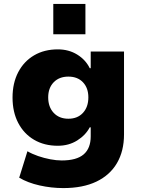

<svg xmlns="http://www.w3.org/2000/svg" viewBox="-20 -769 720 980"><path d="M303 191Q242 191 182 177.5Q122 164 78 138L120 3Q144 17 174.5 27.5Q205 38 236.5 44Q268 50 295 50Q371 50 407 19Q443 -12 443 -73V-119H438Q417 -79 374 -52Q331 -25 275 -25Q206 -25 154 -55.5Q102 -86 73 -141.5Q44 -197 44 -271Q44 -345 73 -400.5Q102 -456 154 -486.5Q206 -517 275 -517Q331 -517 374 -490.5Q417 -464 438 -421H443V-506H613V-83Q613 2 577 63.5Q541 125 472 158Q403 191 303 191ZM329 -163Q376 -163 403.5 -193Q431 -223 431 -272Q431 -320 403.5 -349Q376 -378 329 -378Q282 -378 254 -349Q226 -320 226 -272Q226 -223 254 -193Q282 -163 329 -163ZM252 -594V-749H416V-594Z"/></svg>

Font: Nunito Sans 7pt Black
Style: Regular
Weight: 900
Designer: Vernon Adams
Foundry: Vernon Adams
Version: Version 3.101;gftools[0.9.27]